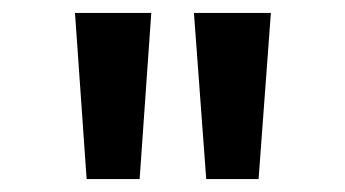

<svg xmlns="http://www.w3.org/2000/svg" viewBox="-20 -749 534 297"><path d="M114 -472H196L214 -729H96ZM299 -472H380L399 -729H280Z"/></svg>

Font: Noto Sans Gurmukhi UI Condensed SemiBold
Style: Regular
Weight: 600
Width: 3
Designer: Jelle Bosma - Monotype Design Team
Foundry: Monotype Imaging Inc.
Version: Version 2.004